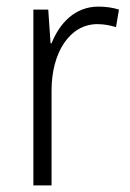

<svg xmlns="http://www.w3.org/2000/svg" viewBox="-20 -561 393 581"><path d="M278 -541C206 -541 160 -490 136 -430H133L126 -532H81V0H136V-287C136 -401 190 -488 275 -488C295 -488 314 -484 331 -479L340 -532C321 -538 300 -541 278 -541Z"/></svg>

Font: Noto Sans Ethiopic SemiCondensed Light
Style: Regular
Weight: 300
Width: 4
Designer: Monotype Design Team
Foundry: Monotype Imaging Inc.
Version: Version 2.102